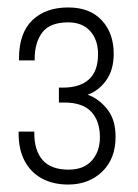

<svg xmlns="http://www.w3.org/2000/svg" viewBox="-20 -918 370 515"><path d="M163 -423Q122 -423 92 -439.5Q62 -456 46 -486.5Q30 -517 30 -559V-565H72V-561Q72 -514 94.5 -488.5Q117 -463 164 -463Q205 -463 226.5 -487.5Q248 -512 248 -550Q248 -593 225 -618Q202 -643 152 -643H138V-683H149Q194 -683 218.5 -705Q243 -727 243 -773Q243 -811 222 -834.5Q201 -858 163 -858Q114 -858 93.5 -831Q73 -804 73 -760V-756H31V-762Q31 -829 66.5 -863.5Q102 -898 163 -898Q221 -898 253 -863.5Q285 -829 285 -774Q285 -730 264.5 -702Q244 -674 215 -664Q244 -654 267 -626Q290 -598 290 -551Q290 -492 254 -457.5Q218 -423 163 -423Z"/></svg>

Font: Oswald ExtraLight
Style: Regular
Weight: 250
Designer: Vernon Adams
Foundry: Vernon Adams
Version: Version 4.100; ttfautohint (v1.8.1.43-b0c9)